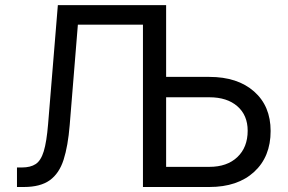

<svg xmlns="http://www.w3.org/2000/svg" viewBox="-20 -748 1153 768"><path d="M47.9 0V-78.1H67.4Q102.1 -78.1 122.8 -91.8Q143.6 -105.5 155 -142.8Q166.5 -180.2 172.4 -252L211.4 -727.5H644.5V-440.4H817.4Q930.2 -440.4 996.3 -382.1Q1062.5 -323.7 1062.5 -224.1Q1062.5 -121.1 996.6 -60.5Q930.7 0 817.4 0H551.8V-649.4H291.5L258.8 -247.6Q252 -164.1 234.4 -109.1Q216.8 -54.2 179.2 -27.1Q141.6 0 75.2 0ZM644.5 -358.9V-80.6H817.4Q888.2 -80.6 929.4 -119.6Q970.7 -158.7 970.7 -225.1Q970.7 -287.1 929.4 -323Q888.2 -358.9 817.4 -358.9Z"/></svg>

Font: Inter
Style: Regular
Weight: 400
Designer: Rasmus Andersson
Foundry: rsms
Version: Version 4.001;git-9221beed3